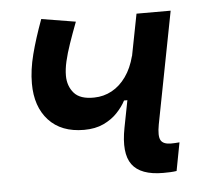

<svg xmlns="http://www.w3.org/2000/svg" viewBox="-44 -573 674 629"><g transform="rotate(-5 293.0 -258.5)"><path d="M222.2 -153.3Q147.5 -153.3 106.2 -198.2Q64.9 -243.2 64.9 -319.3Q64.9 -364.3 77.9 -414.6Q90.8 -464.8 113.8 -527.3L226.1 -508.8Q211.4 -470.2 200.7 -439Q189.9 -407.7 184.1 -382.3Q178.2 -356.9 178.2 -335.4Q178.2 -301.3 198.2 -278.1Q218.3 -254.9 264.6 -255.9Q295.9 -256.3 322.8 -271Q349.6 -285.6 369.4 -313.5Q389.2 -341.3 399.4 -380.9L394 -237.8H360.8Q350.6 -217.8 332 -198.2Q313.5 -178.7 286.4 -166Q259.3 -153.3 222.2 -153.3ZM468.3 9.8Q394 9.8 366.2 -28.1Q338.4 -65.9 354.5 -148.9L426.3 -517.6H538.6L467.3 -149.4Q460.4 -112.3 468.3 -98.1Q476.1 -84 502 -84Q514.6 -84 529.8 -85.4L512.2 7.3Q502.4 8.8 491.2 9.3Q480 9.8 468.3 9.8Z"/></g></svg>

Font: Cascadia Mono Medium
Style: Italic
Weight: 500
Italic angle: -10°
Monospace: yes
Designer: Aaron Bell
Foundry: Saja Typeworks
Version: Version 2407.024